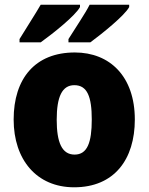

<svg xmlns="http://www.w3.org/2000/svg" viewBox="-20 -786 633 816"><path d="M529 -756V-766H361C342 -728 302 -670 271 -620V-606H364C414 -643 510 -720 529 -756ZM320 -756V-766H153C132 -729 94 -671 63 -620V-606H153C207 -645 300 -719 320 -756ZM553 -278C553 -461 447 -563 298 -563C129 -563 38 -452 38 -278C38 -107 136 10 295 10C466 10 553 -109 553 -278ZM221 -277C221 -375 244 -424 296 -424C351 -424 370 -375 370 -278C370 -180 351 -129 297 -129C243 -129 221 -181 221 -277Z"/></svg>

Font: Noto Sans Armenian SemiCondensed Black
Style: Regular
Weight: 900
Width: 4
Designer: Monotype Design Team
Foundry: Monotype Imaging Inc.
Version: Version 2.008